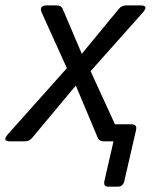

<svg xmlns="http://www.w3.org/2000/svg" viewBox="-33 -533 587 724"><path d="M4.4 0Q-27.3 0 -1.5 -28.8L219.2 -275.9L125 -483.9Q111.8 -512.7 144 -512.7H180.2Q197.8 -512.7 203.1 -500L275.4 -330.1L415.5 -500Q425.8 -512.7 444.3 -512.7H497.6Q529.8 -512.7 503.9 -483.9L308.6 -264.6L400.4 -64.5H462.9Q484.9 -64.5 480 -42.5L436 148.9Q431.2 170.9 411.1 170.9H375Q356 170.9 360.8 148.9L395 0H358.9Q341.3 0 335.9 -12.7L252.9 -210.4L87.9 -12.7Q77.1 0 59.1 0Z"/></svg>

Font: Istok Web
Style: BoldItalic
Weight: 700
Italic angle: -13°
Designer: Andrey V. Panov
Foundry: Andrey V. Panov
Version: Version 1.0.2g